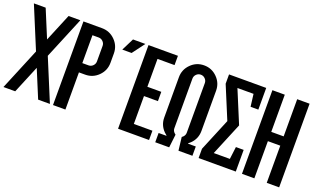

<svg xmlns="http://www.w3.org/2000/svg" viewBox="-72 -1040 2341 1422"><g transform="rotate(20 1098.5 -329.5)"><path d="M183.1 -441.4 273.4 -659.2H366.2L229.5 -329.6L366.2 0H273.4L183.1 -217.8L92.8 0H0L136.7 -329.6L0 -659.2H92.8Z M390.6 -659.2H537.1Q597.7 -659.2 640.6 -616.2Q683.6 -573.2 683.6 -512.7V-439.5Q683.6 -378.9 640.6 -335.9Q597.7 -293 537.1 -293H488.3V0H390.6ZM585.9 -537.1Q585.9 -557.1 571.5 -571.5Q557.1 -585.9 537.1 -585.9H488.3V-366.2H537.1Q557.1 -366.2 571.5 -380.6Q585.9 -395 585.9 -415Z M781.2 -659.2H878.9L805.7 -561.5H732.4ZM1001 -73.2H1147.5V0H903.3V-659.2H1135.3V-585.9H1001V-366.2H1110.8V-293H1001Z M1196.3 0V-73.2H1257.3V-76.2Q1248 -83 1239.3 -91.8Q1196.3 -134.8 1196.3 -195.3V-512.7Q1196.3 -573.2 1239.3 -616.2Q1282.2 -659.2 1342.8 -659.2Q1403.3 -659.2 1446.3 -616.2Q1489.3 -573.2 1489.3 -512.7V-195.3Q1489.3 -134.8 1446.3 -91.8Q1437.5 -83 1428.2 -76.2V-73.2H1489.3V0H1379.4L1367.2 -104Q1372.6 -107.4 1377.4 -112.3Q1391.6 -126.5 1391.6 -146.5V-537.1Q1391.6 -557.1 1377.2 -571.5Q1362.8 -585.9 1342.8 -585.9Q1322.8 -585.9 1308.3 -571.5Q1293.9 -557.1 1293.9 -537.1V-146.5Q1293.9 -126.5 1308.6 -112.3Q1313 -107.4 1318.4 -104L1306.2 0Z M1831.1 -659.2V-488.3H1770L1757.8 -585.9H1630.9L1737.3 -329.6L1630.9 -73.2H1757.8L1770 -170.9H1831.1V0H1538.1V-73.2L1644.5 -329.6L1538.1 -585.9V-659.2Z M1977.5 -293V0H1879.9V-659.2H1977.5V-366.2H2075.2V-659.2H2172.9V0H2075.2V-293Z"/></g></svg>

Font: Alegre Sans
Style: Regular
Weight: 400
Width: 3
Designer: GrandChaos9000
Version: Version 1.2.6 - August 1, 2014